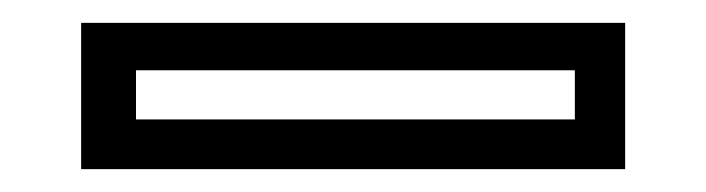

<svg xmlns="http://www.w3.org/2000/svg" viewBox="-20 -20 618 168"><path d="M51 128V0H527V128ZM99 84.5H483V41.5H99Z"/></svg>

Font: Tourney Thin Medium
Style: Regular
Weight: 500
Version: Version 1.015